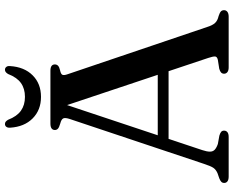

<svg xmlns="http://www.w3.org/2000/svg" viewBox="-102 -816 918 754"><g transform="rotate(-90 357.0 -439.0)"><path d="M173 -278.5H471.5L474.5 -236H168ZM221 -18Q221 -10 215 -5Q209 0 196 0H41Q28 0 21.8 -4.8Q15.5 -9.5 15.5 -18Q15.5 -24 19.2 -28.2Q23 -32.5 34 -37L53 -43.5Q67.5 -49.5 74.8 -60Q82 -70.5 91 -98.5L266.5 -623.5Q272.5 -641.5 269.2 -649.2Q266 -657 248.5 -661.5Q234.5 -665.5 229 -670.2Q223.5 -675 223.5 -682.5Q223.5 -691 229.8 -695.5Q236 -700 249 -700H456Q469 -700 475 -695.5Q481 -691 481 -682.5Q481 -675 475.8 -670Q470.5 -665 457.5 -662Q443 -659 440.2 -652.8Q437.5 -646.5 442.5 -632.5L628 -84.5Q634.5 -63.5 643.8 -53.5Q653 -43.5 671 -39.5Q684.5 -35 689.2 -30.5Q694 -26 694 -18Q694 -10 687.5 -5Q681 0 668.5 0H469.5Q457 0 450.8 -5Q444.5 -10 444.5 -18Q444.5 -25 449 -29.5Q453.5 -34 464 -37L499 -42.5Q512 -45.5 512.2 -53.8Q512.5 -62 506.5 -80L315 -653.5L330 -660.5L144.5 -103.5Q138.5 -85.5 138.5 -73.8Q138.5 -62 145.8 -55Q153 -48 168.5 -42.5L201.5 -36.5Q211.5 -33.5 216.2 -29.5Q221 -25.5 221 -18ZM353.5 -800Q386 -800 408 -815.8Q430 -831.5 443.5 -866.5Q447.5 -873 451.5 -875.8Q455.5 -878.5 460 -878.5Q467 -878.5 471.2 -873.2Q475.5 -868 474.5 -858.5Q471 -802.5 438.2 -769.8Q405.5 -737 353.5 -737Q302 -737 269 -769.8Q236 -802.5 232.5 -858.5Q232 -868 236 -873.2Q240 -878.5 247 -878.5Q252 -878.5 255.8 -875.8Q259.5 -873 263.5 -866.5Q277 -831.5 299.2 -815.8Q321.5 -800 353.5 -800Z"/></g></svg>

Font: Fraunces 12pt
Style: Regular
Weight: 400
Version: Version 1.000;[b76b70a41]